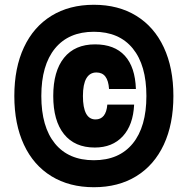

<svg xmlns="http://www.w3.org/2000/svg" viewBox="-20 -804 790 808"><path d="M40.3 -400Q40.3 -518.3 80.7 -604.7Q121 -691 196.5 -737.5Q271.9 -783.9 375 -783.9Q478.1 -783.9 553.5 -737.5Q629 -691 669.3 -604.7Q709.7 -518.3 709.7 -400Q709.7 -281.8 669.4 -195.4Q629 -109 553.6 -62.5Q478.2 -16.1 375.1 -16.1Q272.1 -16.1 196.5 -62.4Q120.9 -108.7 80.6 -195.2Q40.3 -281.7 40.3 -400ZM596.1 -400.1Q596.1 -529.8 538.7 -600.1Q481.3 -670.3 375.1 -670.3Q268.9 -670.3 211.4 -600Q153.9 -529.6 153.9 -399.9Q153.9 -270.2 211.3 -199.9Q268.7 -129.7 374.9 -129.7Q481.1 -129.7 538.6 -200Q596.1 -270.4 596.1 -400.1ZM379 -183.1Q294.7 -183.1 249.4 -239.4Q204.1 -295.7 204.1 -400Q204.1 -504.5 249.6 -560.9Q295.2 -617.3 380.1 -617.3Q461.6 -617.3 505.3 -569.5Q548.9 -521.7 551.9 -429.4H438.9Q436.6 -464.5 423.5 -481.7Q410.4 -499 385.7 -499Q357.9 -499 343.4 -474.2Q329 -449.5 329 -399.7Q329 -350.9 342.3 -326.1Q355.5 -301.4 382 -301.4Q404.1 -301.4 416.7 -317.2Q429.2 -333.1 431.6 -363.8H544.5Q540.5 -278 496.7 -230.5Q452.9 -183.1 379 -183.1Z"/></svg>

Font: Martian Mono VF sWd Rg
Style: Regular
Weight: 400
Width: 6
Monospace: yes
Designer: Roman Shamin
Foundry: Evil Martians
Version: Version 1.100